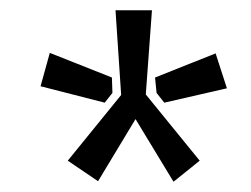

<svg xmlns="http://www.w3.org/2000/svg" viewBox="-20 -711 489 374"><path d="M369 -398 318 -357 244 -479 171 -358 112 -398 216 -526 205 -691H276L264 -527ZM199 -530 184 -511 59 -543 77 -608 198 -560ZM300 -511 285 -530 282 -560 400 -607 422 -539Z"/></svg>

Font: Taylor Sans Upright Semi Bold
Style: Regular
Weight: 600
Italic angle: -8°
Designer: Natanael Gama
Version: Version 1.001 September 8, 2015